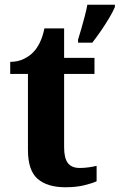

<svg xmlns="http://www.w3.org/2000/svg" viewBox="-20 -780 505 810"><path d="M256.2 10Q179.7 10 138.8 -25.4Q97.9 -60.7 97.9 -147.9V-468H23.1V-519Q55.6 -519 81 -531.7Q106.5 -544.4 121.4 -560.9Q136.6 -576.5 148.5 -601.4Q160.4 -626.2 167.4 -660.2H250.5V-536H378.6V-468H250.5V-158.2Q250.5 -113.6 266 -92.5Q281.5 -71.4 316.6 -71.4Q335.8 -71.4 353.7 -74Q371.6 -76.6 387.6 -80.2V-15.3Q371.7 -7.5 337 1.2Q302.3 10 256.2 10ZM309.3 -613Q315.9 -633.3 323.2 -659.1Q330.5 -685 337.6 -711.7Q344.6 -738.3 348.6 -760H464.6V-750Q455.6 -729 439.6 -702.3Q423.5 -675.6 404.9 -648.6Q386.3 -621.6 369.4 -600H309.3Z"/></svg>

Font: Noto Serif Ethiopic
Style: Regular
Weight: 400
Designer: Monotype Design Team
Foundry: Monotype Imaging Inc.
Version: Version 2.102